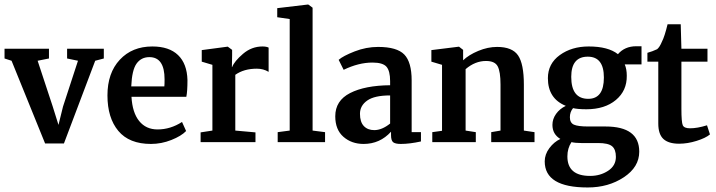

<svg xmlns="http://www.w3.org/2000/svg" viewBox="-24 -627 3158 847"><path d="M175 6 27 -359 -4 -369V-412H192V-369L142 -359L208 -159L234 -76L254 -157L320 -359L272 -369V-412H434V-369L396 -359L258 6Z M642 8Q546 8 498 -49.5Q450 -107 450 -206Q450 -305 504.5 -363.5Q559 -422 648 -422Q722 -422 761.5 -384Q801 -346 803 -274Q803 -224 798 -200H556Q560 -130 590 -93Q620 -56 671 -56Q728 -56 779 -89L797 -49Q776 -27 732 -9.5Q688 8 642 8ZM635 -375Q599 -375 578.5 -346.5Q558 -318 555 -246H701Q702 -254 702 -277Q702 -375 635 -375Z M861 0V-43L913 -51V-341L866 -355V-406L979 -421H981L1000 -407V-384L999 -331H1000Q1010 -357 1048 -389.5Q1086 -422 1134 -422Q1151 -422 1161 -417V-310Q1138 -324 1109 -324Q1052 -324 1014 -297V-51L1103 -43V0Z M1201 0V-44L1254 -51V-543L1199 -551V-591L1334 -607H1336L1355 -593V-51L1410 -44V0Z M1455 -114Q1455 -183 1520.5 -216.5Q1586 -250 1697 -251V-269Q1697 -314 1681 -332.5Q1665 -351 1619 -351Q1558 -351 1492 -319L1470 -363Q1489 -380 1540 -400Q1591 -420 1644 -420Q1727 -420 1759.5 -386.5Q1792 -353 1792 -272V-44H1833V-3Q1783 8 1744 8Q1720 8 1710.5 0.5Q1701 -7 1701 -31V-46Q1652 8 1580 8Q1527 8 1491 -23.5Q1455 -55 1455 -114ZM1627 -53Q1661 -53 1697 -82V-206Q1628 -206 1596 -183.5Q1564 -161 1564 -125Q1564 -89 1581 -71Q1598 -53 1627 -53Z M1883 0V-44L1926 -50V-341L1879 -355V-406L2000 -421H2001L2019 -407V-361Q2044 -385 2086 -402.5Q2128 -420 2169 -420Q2236 -420 2261.5 -382.5Q2287 -345 2287 -254V-51L2334 -44V0H2143V-44L2184 -51V-254Q2184 -311 2171.5 -334.5Q2159 -358 2120 -358Q2072 -358 2030 -322V-51L2075 -44V0Z M2741 -293Q2742 -227 2693 -186Q2644 -145 2563 -145Q2525 -145 2504 -150Q2490 -133 2490 -110Q2490 -85 2508 -77Q2526 -69 2571 -69H2647Q2796 -69 2796 42Q2796 110 2728 155Q2660 200 2569 200H2568Q2379 200 2379 85Q2379 54 2399.5 26.5Q2420 -1 2448 -14Q2413 -35 2413 -76Q2413 -102 2429 -124.5Q2445 -147 2472 -160Q2393 -192 2393 -282Q2393 -346 2445.5 -384Q2498 -422 2573 -422Q2659 -422 2702 -388Q2732 -423 2783 -423H2806V-343H2732Q2741 -322 2741 -293ZM2540 4Q2514 4 2497 0Q2479 27 2479 63Q2479 149 2579 149H2580Q2624 149 2658.5 126.5Q2693 104 2693 65Q2693 32 2676 18Q2659 4 2614 4ZM2640 -285Q2640 -377 2569 -377Q2496 -377 2496 -288Q2496 -191 2571 -191Q2640 -191 2640 -285Z M2880 -82V-355H2832V-394Q2854 -400 2875 -410Q2886 -419 2896 -443Q2908 -466 2921 -520H2979L2982 -412H3097V-355H2982V-147Q2982 -88 2988 -74.5Q2994 -61 3020 -61Q3052 -61 3094 -74H3095L3108 -34Q3089 -18 3049 -5.5Q3009 7 2972 7Q2925 7 2902.5 -14Q2880 -35 2880 -82Z"/></svg>

Font: Aikya SemiBold
Style: Regular
Weight: 600
Designer: Neelakash Kshetrimayum (Latin subset based on Merriweather by Eben Sorkin)
Foundry: Brand New Type
Version: Version 1.00 b005